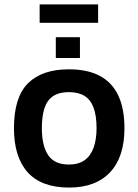

<svg xmlns="http://www.w3.org/2000/svg" viewBox="-20 -832 624 867"><path d="M292 15Q167 15 105 -54Q43 -123 43 -253Q43 -393 106.5 -456Q170 -519 291 -519Q375 -519 430.5 -489.5Q486 -460 514 -401Q542 -342 542 -253Q542 -123 477 -54Q412 15 292 15ZM291 -89Q335 -89 362.5 -109Q390 -129 403 -166Q416 -203 416 -253Q416 -310 402.5 -346Q389 -382 361.5 -399Q334 -416 291 -416Q247 -416 220 -398Q193 -380 181 -344Q169 -308 169 -253Q169 -174 197.5 -131.5Q226 -89 291 -89ZM232 -570V-664H341V-570ZM159 -729V-812H423V-729Z"/></svg>

Font: Maven Pro SemiBold
Style: Regular
Weight: 600
Designer: Joe Prince
Foundry: Joe Prince
Version: Version 2.103